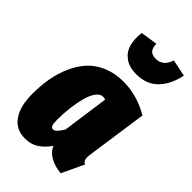

<svg xmlns="http://www.w3.org/2000/svg" viewBox="-251 -900 1002 1002"><g transform="rotate(45 249.5 -399.0)"><path d="M316.9 -627.9Q266.1 -627.9 233.9 -651.1Q201.7 -674.3 190.7 -712.4Q179.7 -750.5 186 -800.8L279.8 -814.9Q280.3 -784.2 293.2 -770.5Q306.2 -756.8 333 -756.8Q386.7 -756.8 405.8 -817.9L499 -798.8Q482.9 -720.2 438 -674.1Q393.1 -627.9 316.9 -627.9ZM297.9 -554.2Q399.4 -554.2 493.2 -499L445.8 -168Q441.4 -142.1 444.6 -127.4Q447.8 -112.8 461.9 -106L404.8 16.1Q360.4 12.2 325.7 -6.3Q291 -24.9 276.9 -58.1Q248.5 -19 217.8 0.5Q187 20 144 20Q77.1 20 42 -31Q6.8 -82 6.8 -171.9Q6.8 -231.9 16.1 -285.9Q25.4 -339.8 47.4 -389.6Q69.3 -439.5 102.1 -475.3Q134.8 -511.2 185.1 -532.7Q235.4 -554.2 297.9 -554.2ZM278.8 -422.9Q257.8 -422.9 241.2 -400.1Q224.6 -377.4 214.6 -340.1Q204.6 -302.7 199.2 -258.3Q193.8 -213.9 193.8 -167Q193.8 -138.7 199 -127.9Q204.1 -117.2 214.8 -117.2Q233.9 -117.2 261.2 -164.1L296.9 -419.9Q288.1 -422.9 278.8 -422.9Z"/></g></svg>

Font: Fira Sans Compressed Heavy
Style: Italic
Weight: 900
Width: 3
Italic angle: -8°
Designer: Carrois Corporate & Edenspiekermann AG
Foundry: Carrois Corporate GbR & Edenspiekermann AG
Version: Version 4.203;PS 004.203;hotconv 1.0.88;makeotf.lib2.5.64775